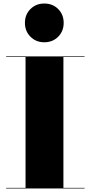

<svg xmlns="http://www.w3.org/2000/svg" viewBox="-20 -1070 514 1090"><path d="M15 0V-3.5H125V-746.5H15V-750H460V-746.5H340V-3.5H460V0ZM231.5 -830Q184.5 -830 153 -861.5Q121.5 -893 121.5 -940Q121.5 -987.5 153 -1018.8Q184.5 -1050 231.5 -1050Q279 -1050 310.2 -1018.8Q341.5 -987.5 341.5 -940Q341.5 -893 310.2 -861.5Q279 -830 231.5 -830Z"/></svg>

Font: Bodoni Moda 48pt Black
Style: Regular
Weight: 900
Designer: Owen Earl
Foundry: indestructible type
Version: Version 2.004